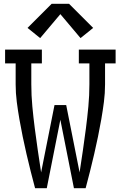

<svg xmlns="http://www.w3.org/2000/svg" viewBox="-20 -998 640 1018"><path d="M166 0Q154 -45 142.5 -90.5Q131 -136 120.5 -181.5Q110 -227 100.5 -273Q91 -319 83 -365Q75 -411 69 -457.5Q63 -504 63 -551V-662H7V-735H202V-662H146V-551Q146 -492 151.5 -433.5Q157 -375 164.5 -317Q172 -259 180.5 -200.5Q189 -142 198 -84L269 -441H331L402 -84Q411 -142 419.5 -200.5Q428 -259 435.5 -317Q443 -375 448.5 -433.5Q454 -492 454 -551V-662H398V-735H593V-662H537V-551Q537 -504 531 -457.5Q525 -411 517 -365Q509 -319 499.5 -273Q490 -227 479.5 -181.5Q469 -136 457.5 -90.5Q446 -45 434 0H372L300 -363L228 0ZM193 -796 126 -850 254 -978H346L474 -850L407 -796L300 -923Z"/></svg>

Font: Iosevka Curly Slab Extended
Style: Regular
Weight: 400
Width: 7
Monospace: yes
Designer: Belleve Invis
Foundry: Belleve Invis
Version: Version 11.1.0; ttfautohint (v1.8.3)